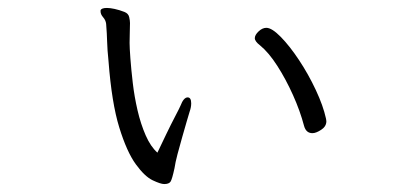

<svg xmlns="http://www.w3.org/2000/svg" viewBox="-20 -454 1040 483"><path d="M233 -428Q235 -434 249 -434Q257 -434 268.5 -431.5Q280 -429 293 -424Q303 -420 305 -411Q307 -402 307 -396Q307 -386 306.5 -373Q306 -360 306 -346Q306 -334 308 -307Q310 -280 314 -245.5Q318 -211 326 -176.5Q334 -142 346.5 -113.5Q359 -85 376 -70Q386 -91 398 -116Q410 -141 420.5 -161Q431 -181 434 -188Q442 -209 452 -209Q461 -209 461 -194Q461 -184 457 -173Q455 -167 450 -149.5Q445 -132 438.5 -109.5Q432 -87 426.5 -66Q421 -45 419 -31Q413 -3 409 3Q405 9 393 9Q384 9 364 -0.5Q344 -10 321.5 -41Q299 -72 280 -133.5Q261 -195 253 -300Q250 -329 249.5 -349Q249 -369 247 -394Q246 -403 239.5 -410.5Q233 -418 233 -425ZM801 -149Q801 -136 788 -127.5Q775 -119 766 -119Q750 -119 745 -137Q735 -175 717 -215Q699 -255 677.5 -288.5Q656 -322 634 -340Q621 -350 621 -358Q621 -366 630.5 -375Q640 -384 650 -384Q664 -384 686.5 -361Q709 -338 732.5 -302.5Q756 -267 774.5 -227.5Q793 -188 800 -156Q800 -155 800.5 -153Q801 -151 801 -149Z"/></svg>

Font: Moon Stars Kai HW
Style: Regular
Weight: 400
Designer: GuiWonder
Version: Version 1.101